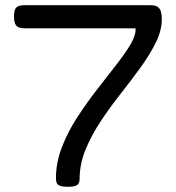

<svg xmlns="http://www.w3.org/2000/svg" viewBox="-20 -708 676 738"><path d="M240 10Q221 10 211.5 6.5Q202 3 198.5 -4Q195 -11 195 -22Q195 -82 217.5 -141Q240 -200 276 -255.5Q312 -311 351.5 -362Q391 -413 425.5 -457Q460 -501 481.5 -537Q503 -573 501 -599H78Q65 -599 54.5 -602Q44 -605 39 -615Q34 -625 34 -644Q34 -664 38.5 -673Q43 -682 52 -685Q61 -688 73 -688H558Q578 -688 587 -681Q596 -674 599 -662Q602 -650 602 -635Q602 -591 579 -544.5Q556 -498 520.5 -449Q485 -400 444 -348Q403 -296 367.5 -242.5Q332 -189 309 -133.5Q286 -78 286 -20Q286 -10 282.5 -3.5Q279 3 269.5 6.5Q260 10 240 10Z"/></svg>

Font: Fredoka SemiExpanded
Style: Regular
Weight: 400
Width: 6
Designer: Ben Nathan
Foundry: Milena B. Brandão, Ben Nathan
Version: Version 2.001